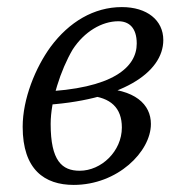

<svg xmlns="http://www.w3.org/2000/svg" viewBox="-20 -508 506 542"><path d="M188 14C312 14 406 -80 406 -158C406 -213 362 -257 256 -259V-267L231 -238C292 -233 324 -204 324 -148C324 -81 266 -26 205 -26C155 -26 123 -54 123 -158C123 -224 151 -310 185 -368C218 -419 268 -448 314 -448C343 -448 366 -431 366 -385C366 -319 300 -257 95 -249V-211C323 -223 441 -303 441 -395C441 -451 395 -488 324 -488C245 -488 175 -446 123 -376C80 -317 44 -229 44 -150C44 -29 106 14 188 14Z"/></svg>

Font: Source Serif 4 Variable
Style: Italic
Weight: 400
Italic angle: -12°
Designer: Frank Grießhammer
Foundry: Adobe Systems Incorporated
Version: Version 4.004;hotconv 1.0.116;makeotfexe 2.5.65601